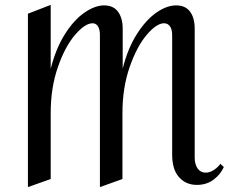

<svg xmlns="http://www.w3.org/2000/svg" viewBox="-20 -750 934 784"><path d="M187 -730V-469Q208 -552 245 -610.5Q282 -669 325 -698.5Q368 -728 405 -728Q443 -728 462 -702Q481 -676 481 -633V-470Q502 -553 539 -611Q576 -669 618.5 -698.5Q661 -728 699 -728Q737 -728 756 -702.5Q775 -677 775 -633V-107Q775 -79 787 -62Q799 -45 820 -45Q836 -45 852.5 -55.5Q869 -66 880 -81L894 -68Q880 -37 851.5 -16Q823 5 784 5Q739 5 711 -26.5Q683 -58 683 -118V-607Q683 -630 674 -642.5Q665 -655 650 -655Q619 -655 578.5 -607Q538 -559 509 -475Q480 -391 480 -288V-19L388 14V-607Q388 -630 380 -642.5Q372 -655 358 -655Q327 -655 286 -607Q245 -559 216 -475Q187 -391 187 -288V-19L94 14V-694Z"/></svg>

Font: Amita
Style: Regular
Weight: 400
Designer: Eduardo Rodriguez Tunni, Modular Infotech, Brian J. Bonislawsky
Foundry: Eduardo Rodriguez Tunni, Modular Infotech, Brian J. Bonislawsky
Version: Version 1.004